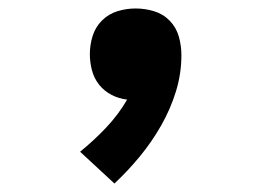

<svg xmlns="http://www.w3.org/2000/svg" viewBox="-20 -228 640 453"><path d="M250 205 169 130Q201 104 230 73.5Q259 43 280 7Q261 5 243.5 -4Q226 -13 214 -28Q202 -43 197 -62Q192 -81 192 -100Q192 -122 198.5 -143Q205 -164 220.5 -179.5Q236 -195 257 -201.5Q278 -208 300 -208Q322 -208 343.5 -201.5Q365 -195 380.5 -179Q396 -163 402 -141.5Q408 -120 408 -98Q408 -54 395 -12Q382 30 360 68.5Q338 107 310 141Q282 175 250 205Z"/></svg>

Font: Iosevka Curly Slab HvEx
Style: Regular
Weight: 900
Width: 7
Monospace: yes
Designer: Belleve Invis
Foundry: Belleve Invis
Version: Version 11.1.0; ttfautohint (v1.8.3)